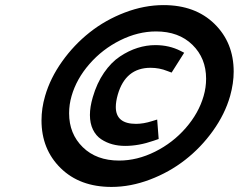

<svg xmlns="http://www.w3.org/2000/svg" viewBox="-20 -714 946 761"><path d="M695.8 -512.2 710 -504.9 660.2 -426.3 643.1 -432.6Q611.8 -445.3 576.7 -445.3Q477.5 -445.3 446.8 -338.9Q439 -311.5 439 -290Q439 -223.1 519 -223.1Q548.8 -223.1 582.5 -233.9L603 -240.2L608.9 -163.1L588.9 -156.2Q530.3 -135.7 476.1 -135.7Q449.2 -135.7 425.5 -142.1Q401.9 -148.4 381.1 -162.1Q360.4 -175.8 348.4 -200.4Q336.4 -225.1 336.4 -258.3Q336.4 -290 347.7 -328.6Q363.8 -384.3 392.3 -425.8Q420.9 -467.3 455.6 -490.2Q490.2 -513.2 525.4 -524.2Q560.5 -535.2 595.7 -535.2Q650.9 -535.2 695.8 -512.2ZM598.6 -589.4Q526.9 -589.4 456.3 -554.2Q385.7 -519 334.5 -460.2Q283.2 -401.4 263.7 -333.5Q253.9 -299.8 253.9 -265.1Q253.9 -183.6 308.1 -130.6Q362.3 -77.6 452.1 -77.6Q523.9 -77.6 594.5 -112.8Q665 -147.9 716.3 -206.8Q767.6 -265.6 787.1 -333.5Q796.9 -367.2 796.9 -401.9Q796.9 -483.4 742.7 -536.4Q688.5 -589.4 598.6 -589.4ZM892.1 -333.5Q871.6 -261.7 824 -195.3Q776.4 -128.9 713.6 -80.1Q650.9 -31.2 574.2 -2.2Q497.6 26.9 421.9 26.9Q296.4 26.9 220.5 -47.6Q144.5 -122.1 144.5 -236.8Q144.5 -285.2 158.7 -333.5Q179.2 -404.3 226.1 -470.2Q272.9 -536.1 335.2 -585.4Q397.5 -634.8 474.6 -664.3Q551.8 -693.8 628.4 -693.8Q753.9 -693.8 830.1 -619.4Q906.2 -544.9 906.2 -430.2Q906.2 -384.3 892.1 -333.5Z"/></svg>

Font: Cantarell
Style: Bold Italic
Weight: 700
Italic angle: -16°
Designer: Dave Crossland
Version: Version 1.004